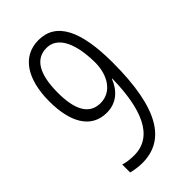

<svg xmlns="http://www.w3.org/2000/svg" viewBox="-220 -865 854 854"><g transform="rotate(-45 207.0 -438.0)"><path d="M365 -490C365 -692 313 -795 202 -795C98 -795 43 -705 43 -568C43 -440 88 -351 189 -351C255 -351 293 -395 311 -442H313C310 -256 262 -131 141 -131C116 -131 92 -134 74 -140V-90C92 -85 121 -81 142 -81C285 -81 365 -201 365 -490ZM202 -745C293 -745 310 -620 310 -546C310 -466 269 -401 199 -401C127 -401 97 -464 97 -568C97 -685 133 -745 202 -745Z"/></g></svg>

Font: Noto Sans Kannada UI ExtraCondensed Light
Style: Regular
Weight: 300
Width: 2
Designer: Jelle Bosma - Monotype Design Team
Foundry: Monotype Imaging Inc.
Version: Version 2.005